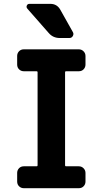

<svg xmlns="http://www.w3.org/2000/svg" viewBox="-20 -990 540 1010"><path d="M245.1 -969.7Q279.3 -969.7 296.9 -939.5L363.3 -821.3Q369.1 -811.5 363.3 -800.8Q357.4 -790 344.7 -790H294.9Q258.8 -790 236.3 -816.4L124 -944.3Q117.2 -952.1 121.1 -960.9Q125 -969.7 134.8 -969.7ZM394.5 -730.5Q409.2 -730.5 419.4 -720.2Q429.7 -710 429.7 -695.3V-650.4Q429.7 -635.7 419.9 -625.5Q410.2 -615.2 394.5 -615.2H327.1Q322.3 -615.2 322.3 -610.4V-120.1Q322.3 -115.2 327.1 -115.2H394.5Q409.2 -115.2 419.4 -105Q429.7 -94.7 429.7 -80.1V-35.2Q429.7 -20.5 419.9 -10.3Q410.2 0 394.5 0H105.5Q90.8 0 80.6 -9.8Q70.3 -19.5 70.3 -35.2V-80.1Q70.3 -94.7 80.1 -105Q89.8 -115.2 105.5 -115.2H172.9Q177.7 -115.2 177.7 -120.1V-610.4Q177.7 -615.2 172.9 -615.2H105.5Q90.8 -615.2 80.6 -625Q70.3 -634.8 70.3 -650.4V-695.3Q70.3 -710 80.1 -720.2Q89.8 -730.5 105.5 -730.5Z"/></svg>

Font: Rounded-L Mgen+ 1m bold
Style: Bold
Weight: 700
Designer: [Source Han Sans]
Ryoko NISHIZUKA  (kana & ideographs); Paul D. Hunt (Latin, Greek & Cyrillic); Wenlong ZHANG  (bopomofo
Version: Version 1.059.20150602